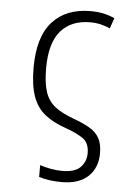

<svg xmlns="http://www.w3.org/2000/svg" viewBox="-54 -584 607 842"><g transform="rotate(5 250.0 -163.0)"><path d="M249 216Q192 216 149 202V150Q169 157 195.5 162Q222 167 247 167Q304 167 328 141.5Q352 116 352 80Q352 35 324 15.5Q296 -4 248 -21Q192 -40 155 -69Q118 -98 100.5 -147Q83 -196 83 -273Q83 -409 143 -475.5Q203 -542 311 -542Q344 -542 370 -536Q396 -530 417 -520L401 -474Q383 -482 361.5 -487.5Q340 -493 313 -493Q230 -493 184 -440Q138 -387 138 -275Q138 -211 151 -171.5Q164 -132 195 -108Q226 -84 279 -65Q320 -50 348.5 -33.5Q377 -17 391.5 8.5Q406 34 406 76Q406 139 366 177.5Q326 216 249 216Z"/></g></svg>

Font: Noto Sans Mono ExtraCondensed Light
Style: Regular
Weight: 300
Width: 2
Designer: Monotype Design Team
Foundry: Monotype Imaging Inc.
Version: Version 2.014; ttfautohint (v1.8.4.7-5d5b)